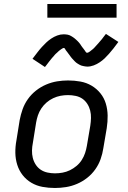

<svg xmlns="http://www.w3.org/2000/svg" viewBox="-20 -929 640 957"><path d="M254 8Q222 8 192 2.5Q162 -3 136.5 -18Q111 -33 93 -56Q75 -79 66 -107.5Q57 -136 56.5 -167Q56 -198 62 -230L78 -330Q83 -357 92.5 -384Q102 -411 119 -435Q136 -459 159.5 -477.5Q183 -496 210 -507.5Q237 -519 264.5 -523.5Q292 -528 319 -528Q351 -528 381 -522.5Q411 -517 436.5 -502Q462 -487 480.5 -464Q499 -441 507.5 -412.5Q516 -384 516.5 -353Q517 -322 512 -290L495 -190Q491 -163 481.5 -136Q472 -109 455 -85Q438 -61 414.5 -42.5Q391 -24 364 -12.5Q337 -1 309 3.5Q281 8 254 8ZM254 -65Q273 -65 292 -68.5Q311 -72 328.5 -80.5Q346 -89 361.5 -102Q377 -115 387.5 -131.5Q398 -148 404 -166Q410 -184 413 -202L430 -302Q433 -322 433.5 -341Q434 -360 429.5 -378Q425 -396 415 -411.5Q405 -427 390.5 -437Q376 -447 357 -451Q338 -455 319 -455Q300 -455 281.5 -451.5Q263 -448 245 -439.5Q227 -431 212 -418Q197 -405 186 -388.5Q175 -372 169 -354Q163 -336 160 -318L144 -218Q140 -198 139.5 -179Q139 -160 143.5 -142Q148 -124 158 -108.5Q168 -93 183 -83Q198 -73 216.5 -69Q235 -65 254 -65ZM204 -595 142 -636Q155 -653 166.5 -668Q178 -683 189 -695Q200 -707 210.5 -717Q221 -727 235 -736.5Q249 -746 265 -752Q281 -758 297 -758Q302 -758 307.5 -757.5Q313 -757 318 -756Q323 -755 327.5 -753Q332 -751 336 -748.5Q340 -746 344 -743.5Q348 -741 351.5 -738Q355 -735 359 -731.5Q363 -728 366.5 -724.5Q370 -721 373.5 -717Q377 -713 379.5 -709.5Q382 -706 384 -702.5Q386 -699 390 -694Q394 -689 397 -685Q400 -681 402.5 -677.5Q405 -674 407.5 -670Q410 -666 414 -666Q417 -666 421 -668Q425 -670 427.5 -672Q430 -674 435 -678Q440 -682 442 -683.5Q444 -685 446 -687Q448 -689 450.5 -691.5Q453 -694 455 -696.5Q457 -699 459.5 -701.5Q462 -704 464.5 -707Q467 -710 470 -713Q473 -716 475.5 -719.5Q478 -723 481.5 -726.5Q485 -730 488 -734Q491 -738 494 -742Q497 -746 500.5 -750.5Q504 -755 508 -760L570 -720Q557 -702 545.5 -687.5Q534 -673 523 -660.5Q512 -648 501.5 -638Q491 -628 477 -618.5Q463 -609 447 -603Q431 -597 415 -597Q410 -597 404.5 -598Q399 -599 394 -600Q389 -601 384.5 -602.5Q380 -604 376 -606.5Q372 -609 367.5 -611.5Q363 -614 359.5 -617Q356 -620 352.5 -623.5Q349 -627 345.5 -631Q342 -635 338.5 -638.5Q335 -642 332.5 -646Q330 -650 327.5 -653Q325 -656 321.5 -661Q318 -666 314.5 -670.5Q311 -675 308.5 -678Q306 -681 304 -685.5Q302 -690 298 -690Q295 -690 291 -687.5Q287 -685 284 -683Q281 -681 276.5 -677.5Q272 -674 270 -672Q268 -670 266 -668Q264 -666 261.5 -664Q259 -662 256.5 -659.5Q254 -657 252 -654.5Q250 -652 247.5 -649Q245 -646 241.5 -642.5Q238 -639 236 -636Q234 -633 230.5 -629Q227 -625 224 -621Q221 -617 218 -613Q215 -609 211.5 -604.5Q208 -600 204 -595ZM216 -841V-909H561V-841Z"/></svg>

Font: Iosevka Aile
Style: Italic
Weight: 400
Italic angle: -9°
Designer: Belleve Invis
Foundry: Belleve Invis
Version: Version 28.0.1; ttfautohint (v1.8.4)